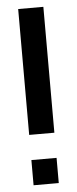

<svg xmlns="http://www.w3.org/2000/svg" viewBox="-51 -713 297 742"><g transform="rotate(-5 97.5 -342.0)"><path d="M48.8 -683.6H146.5V-195.3H48.8ZM48.8 0V-97.7H146.5V0Z"/></g></svg>

Font: BabelStone Runic Staveless
Style: Regular
Weight: 400
Designer: Andrew West
Foundry: BabelStone
Version: Version 3.002 March 14, 2022